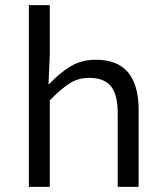

<svg xmlns="http://www.w3.org/2000/svg" viewBox="-20 -732 640 752"><path d="M93 0V-712H175V-518L170 -403H173Q211 -444 254.5 -471Q298 -498 355 -498Q441 -498 482 -448Q523 -398 523 -302V0H441V-291Q441 -360 415 -393.5Q389 -427 329 -427Q286 -427 252 -405Q218 -383 175 -339V0Z"/></svg>

Font: SauceCodePro NFM
Style: Regular
Weight: 400
Monospace: yes
Designer: Paul D. Hunt, Teo Tuominen
Foundry: Adobe
Version: Version 2.042;hotconv 1.1.0;makeotfexe 2.6.0;Nerd Fonts 3.3.